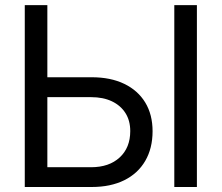

<svg xmlns="http://www.w3.org/2000/svg" viewBox="-20 -748 887 768"><path d="M145.5 -439H346.7Q422.4 -439 477.1 -412.6Q531.7 -386.2 561 -337.9Q590.3 -289.6 590.3 -223.1Q590.3 -154.8 561 -104.5Q531.7 -54.2 477.1 -27.1Q422.4 0 346.7 0H79.1V-727.5H169.4V-79.1H344.2Q416.5 -79.1 458.7 -118.2Q501 -157.2 501 -223.6Q501 -265.6 481.7 -295.9Q462.4 -326.2 427.5 -342.8Q392.6 -359.4 344.2 -359.4H145.5ZM767.6 -727.5V0H677.2V-727.5Z"/></svg>

Font: Inter 24pt
Style: Regular
Weight: 400
Designer: Rasmus Andersson
Foundry: rsms
Version: Version 4.001;git-66647c0bb